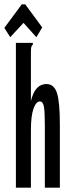

<svg xmlns="http://www.w3.org/2000/svg" viewBox="-48 -862 318 882"><path d="M25 -665H103V-658Q97 -652 95.5 -645Q94 -638 94 -621V-398Q104 -439 122 -457.5Q140 -476 165 -476Q200 -476 213.5 -435.5Q227 -395 227 -289V0H158V-287Q158 -350 153.5 -373Q149 -396 135 -396Q118 -396 106 -363Q94 -330 94 -263V0H25ZM-1 -691 -28 -734 52 -842H68L146 -736L119 -691L60 -757Z"/></svg>

Font: Inconsolata UltraCondensed Bold
Style: Regular
Weight: 700
Width: 1
Monospace: yes
Designer: Raph Levien, Cyreal, Brenton Simpson
Foundry: Raph Levien, Cyreal, Google
Version: Version 3.001; ttfautohint (v1.8.2.53-6de2)